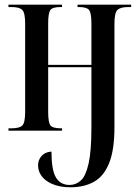

<svg xmlns="http://www.w3.org/2000/svg" viewBox="-20 -556 586 817"><path d="M279 241Q232 241 198 225Q172 213 157 193Q142 173 142 147Q142 125 156.5 108Q171 91 199 89Q199 167 218 199Q237 231 276 231Q303 231 324 212Q345 193 357 140Q369 87 369 -14V-270H185V-80Q185 -34 195 -22Q205 -10 239 -10H244V0H16V-10H29Q63 -10 75 -22Q87 -34 87 -80V-456Q87 -501 75 -513.5Q63 -526 29 -526H16V-536H244V-526H237Q204 -526 194.5 -513.5Q185 -501 185 -456V-280H369V-456Q369 -501 359 -513.5Q349 -526 316 -526H310V-536H538V-526H526Q492 -526 479.5 -513.5Q467 -501 467 -456V-15Q467 83 444 139Q421 195 379 218Q337 241 279 241Z"/></svg>

Font: Noto Serif Display ExtraCondensed Medium
Style: Regular
Weight: 500
Width: 2
Designer: Monotype Design Team
Foundry: Monotype Imaging Inc.
Version: Version 2.009